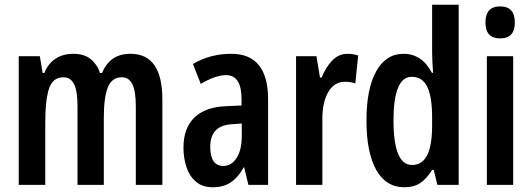

<svg xmlns="http://www.w3.org/2000/svg" viewBox="-20 -780 2246 810"><path d="M531 -553Q665 -553 665 -360V0H553V-331Q553 -395 538.5 -424.5Q524 -454 494 -454Q452 -454 435 -411.5Q418 -369 418 -284V0H307V-332Q307 -396 292.5 -425Q278 -454 248 -454Q202 -454 186.5 -405Q171 -356 171 -268V0H59V-543H148L160 -472H167Q183 -512 214.5 -532.5Q246 -553 289 -553Q336 -553 363.5 -530Q391 -507 402 -472H410Q428 -513 457 -533Q486 -553 531 -553Z M956 -553Q1034 -553 1072.5 -504.5Q1111 -456 1111 -362V0H1028L1010 -74H1008Q985 -32 954 -11Q923 10 878 10Q834 10 806.5 -13.5Q779 -37 766.5 -75.5Q754 -114 754 -157Q754 -240 800.5 -284.5Q847 -329 934 -332L999 -335V-362Q999 -463 934 -463Q889 -463 827 -426L794 -510Q866 -553 956 -553ZM959 -256Q867 -251 867 -161Q867 -80 922 -80Q957 -80 978.5 -114Q1000 -148 1000 -207V-259Z M1446 -553Q1456 -553 1467 -551.5Q1478 -550 1491 -546L1479 -428Q1461 -435 1435 -435Q1390 -435 1365 -392Q1340 -349 1340 -279V0H1229V-543H1315L1330 -453H1337Q1353 -494 1380.5 -523.5Q1408 -553 1446 -553Z M1686 10Q1608 10 1567 -63.5Q1526 -137 1526 -272Q1526 -405 1567 -479Q1608 -553 1682 -553Q1760 -553 1802 -473H1807Q1805 -502 1804 -523Q1803 -544 1803 -559V-760H1915V0H1825L1810 -63H1803Q1780 -26 1753 -8Q1726 10 1686 10ZM1718 -84Q1761 -84 1782 -125Q1803 -166 1803 -252V-283Q1803 -372 1782.5 -414Q1762 -456 1717 -456Q1678 -456 1659 -409Q1640 -362 1640 -273Q1640 -84 1718 -84Z M2090 -753Q2152 -753 2152 -685Q2152 -618 2090 -618Q2028 -618 2028 -685Q2028 -753 2090 -753ZM2145 -543V0H2034V-543Z"/></svg>

Font: Noto Sans Lao ExtraCondensed SemiBold
Style: Regular
Weight: 600
Width: 2
Designer: Monotype Design Team
Foundry: Monotype Imaging Inc.
Version: Version 2.003; ttfautohint (v1.8.4.7-5d5b)